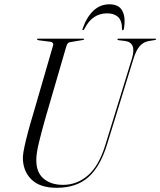

<svg xmlns="http://www.w3.org/2000/svg" viewBox="-20 -884 764 914"><path d="M481.5 -194 608 -605Q631 -681.5 575 -689L545.5 -692.5Q539 -693.5 539 -697Q539 -700 543.5 -700H720Q723.5 -700 723.5 -697.5Q723.5 -695 717.5 -693.5L685.5 -688Q662.5 -683.5 645.2 -664.5Q628 -645.5 615 -603L490 -197.5Q457.5 -91 400.5 -40.5Q343.5 10 250 10Q168 10 127.8 -31.5Q87.5 -73 89 -137.5Q89.5 -153.5 96.5 -186Q103.5 -218.5 113.8 -257Q124 -295.5 134.5 -329.5L232.5 -667Q235 -675 230.8 -679.8Q226.5 -684.5 220 -685L163 -692.5Q156.5 -693.5 156.5 -697Q156.5 -700 161 -700H377Q380.5 -700 380.5 -697.5Q380.5 -694.5 374 -693.5L314.5 -683.5Q307.5 -682.5 303 -678Q298.5 -673.5 295 -661L198 -328Q176 -250.5 164.8 -203.2Q153.5 -156 153 -127Q151 -66 186 -35Q221 -4 280.5 -4Q346.5 -4 398.8 -49.2Q451 -94.5 481.5 -194ZM490 -820.5Q456 -820.5 429 -803.2Q402 -786 381.5 -746Q378.5 -740 375 -740Q370.5 -740 373.5 -747.5Q391.5 -801 423.8 -832.2Q456 -863.5 501 -863.5Q546 -863.5 562.5 -832.2Q579 -801 570 -747.5Q568.5 -740 564.5 -740Q560.5 -740 561 -746Q560.5 -787 541.5 -803.8Q522.5 -820.5 490 -820.5Z"/></svg>

Font: Fraunces 144pt S000 Light
Style: Italic
Weight: 300
Italic angle: -16°
Version: Version 1.000; ttfautohint (v1.8.3)